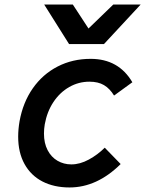

<svg xmlns="http://www.w3.org/2000/svg" viewBox="-20 -817 640 845"><path d="M60 -215.5Q60 -248 66 -283Q81 -366.5 124.5 -428.5Q168 -490.5 233.5 -524.2Q299 -558 379 -558Q502 -558 562.5 -455L482 -396.5Q463 -427.5 437.5 -442.5Q412 -457.5 373.5 -457.5Q326 -457.5 284.8 -434Q243.5 -410.5 215.2 -368Q187 -325.5 177 -270Q173.5 -249.5 173.5 -229Q173.5 -187 189.5 -156.2Q205.5 -125.5 233 -109.5Q260.5 -93.5 294 -93.5Q332 -93.5 371 -114.8Q410 -136 441 -167L511 -95Q407 8 286 8Q218 8 167 -18.2Q116 -44.5 88 -95Q60 -145.5 60 -215.5ZM174.5 -797H300.5L369.5 -691.5L478.5 -797H599L437.5 -623H284Z"/></svg>

Font: JuliaMono SemiBoldItalic
Style: Regular
Weight: 600
Italic angle: -9°
Monospace: yes
Designer: cormullion
Foundry: corm
Version: Version 0.049; ttfautohint (v1.8.4)